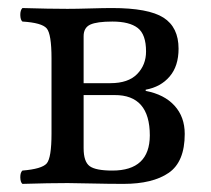

<svg xmlns="http://www.w3.org/2000/svg" viewBox="-20 -451 519 473"><path d="M186 -246.1H252Q295.9 -246.1 317.9 -268.6Q339.8 -291 339.8 -324.2Q339.8 -366.2 319.3 -382.1Q298.8 -397.9 256.8 -397.9Q218.8 -397.9 202.4 -390.4Q186 -382.8 186 -361.8ZM186 -216.8V-85.9Q186 -52.7 200.9 -41.7Q215.8 -30.8 256.8 -30.8Q348.6 -30.8 349.1 -117.2Q349.1 -217.3 262.2 -216.8ZM146 -429.2Q168 -429.2 201.9 -430.2Q235.8 -431.2 255.9 -431.2Q345.7 -431.2 382.8 -407.5Q419.9 -383.8 419.9 -331.1Q419.9 -288.1 397.9 -262.5Q376 -236.8 338.9 -230V-227.1Q384.8 -218.3 409.9 -190.7Q435.1 -163.1 435.1 -121.1Q435.1 -52.2 395.5 -25.1Q356 2 284.2 2Q247.1 2 204.6 1Q162.1 0 147 0Q101.1 0 35.2 2Q30.3 -2 30 -13.9Q29.8 -25.9 35.2 -30.8Q83 -34.7 95 -48.3Q106.9 -62 106.9 -122.1V-307.1Q106.9 -367.2 95 -381.1Q83 -395 35.2 -397.9Q30.3 -401.9 30 -413.8Q29.8 -425.8 35.2 -431.2Q101.1 -429.2 146 -429.2Z"/></svg>

Font: Linux Libertine
Style: Regular
Weight: 400
Designer: Philipp H. Poll
Foundry: Philipp H. Poll
Version: Version 5.3.0 ; ttfautohint (v0.9)